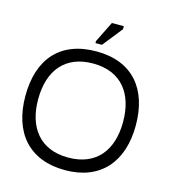

<svg xmlns="http://www.w3.org/2000/svg" viewBox="-110 -813 823 917"><g transform="rotate(15 302.0 -354.5)"><path d="M295 14C470 14 567 -99 567 -280C567 -459 474 -573 295 -573C115 -573 21 -462 21 -280C21 -100 116 14 295 14ZM294 -48C153 -48 84 -143 84 -280C84 -424 157 -513 294 -513C435 -513 504 -419 504 -280C504 -141 434 -48 294 -48ZM389 -708V-723H330L279 -620V-610H311Z"/></g></svg>

Font: OSH Darker Grotesque Medium
Style: Regular
Weight: 500
Designer: Gabriel Lam
Foundry: TypeRant
Version: Version 1.000;Glyphs 3.1.1 (3148)